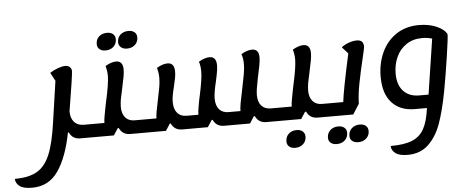

<svg xmlns="http://www.w3.org/2000/svg" viewBox="-200 -919 3517 1451"><g transform="rotate(-5 1558.5 -193.5)"><path d="M463 -75 448 25H383Q324 25 301 -27H294Q259 156 187.5 260.5Q116 365 -12 365Q-78 365 -107 342Q-136 319 -136 287Q-30 287 32.5 251Q95 215 131 129Q167 43 189 -115L234 -425L200 -488Q232 -508 263.5 -519Q295 -530 317 -530Q340 -530 352.5 -517.5Q365 -505 365 -488Q365 -457 320 -185Q320 -134 345.5 -105Q371 -76 416 -75Z M851 -75 836 25H762Q704 25 680 -27H672L638 25H445L460 -75H575V-76Q575 -95 581 -128.5Q587 -162 592 -187Q597 -212 600 -227Q632 -369 632 -427Q632 -465 621 -503Q667 -530 703 -530Q755 -530 755 -465Q755 -441 749.5 -411Q744 -381 733 -330Q721 -279 715 -245.5Q709 -212 709 -185Q709 -134 734 -104.5Q759 -75 804 -75ZM569 -673Q569 -709 592.5 -730.5Q616 -752 654 -752Q682 -752 699 -737.5Q716 -723 716 -698Q716 -664 692.5 -642Q669 -620 631 -620Q603 -620 586 -634.5Q569 -649 569 -673ZM731 -673Q731 -709 755 -730.5Q779 -752 816 -752Q845 -752 862 -737.5Q879 -723 879 -698Q879 -664 855.5 -642Q832 -620 794 -620Q766 -620 748.5 -635Q731 -650 731 -673Z M1884 -75 1868 25H1795Q1736 25 1712 -27H1704L1671 25H1475Q1416 25 1392 -27H1385L1351 25H1157Q1098 25 1074 -27H1067L1033 25H833L848 -75H970V-76Q970 -110 991 -205Q1004 -266 1011 -305Q1018 -344 1018 -378Q1018 -417 1007 -455Q1053 -482 1089 -482Q1141 -482 1141 -415Q1141 -393 1136.5 -368.5Q1132 -344 1123 -306Q1113 -267 1108 -239.5Q1103 -212 1103 -187Q1103 -134 1128 -104.5Q1153 -75 1199 -75H1288V-76Q1288 -95 1293.5 -128.5Q1299 -162 1303.5 -184Q1308 -206 1310 -214Q1338 -342 1338 -398Q1338 -441 1327 -474Q1374 -501 1409 -501Q1461 -501 1461 -435Q1461 -406 1452.5 -365.5Q1444 -325 1442 -315Q1421 -231 1421 -186Q1421 -133 1446 -104Q1471 -75 1517 -75H1607V-76Q1607 -98 1614.5 -140Q1622 -182 1632 -226Q1648 -302 1656 -347.5Q1664 -393 1664 -427Q1664 -469 1652 -503Q1699 -530 1734 -530Q1786 -530 1786 -467Q1786 -443 1779 -405Q1772 -367 1758 -303Q1741 -222 1741 -185Q1741 -133 1766 -104Q1791 -75 1837 -75Z M2272 -75 2257 25H2183Q2125 25 2101 -27H2093L2059 25H1866L1881 -75H1996V-76Q1996 -95 2002 -128.5Q2008 -162 2013 -187Q2018 -212 2021 -227Q2053 -369 2053 -427Q2053 -465 2042 -503Q2088 -530 2124 -530Q2176 -530 2176 -465Q2176 -441 2170.5 -411Q2165 -381 2154 -330Q2142 -279 2136 -245.5Q2130 -212 2130 -185Q2130 -134 2155 -104.5Q2180 -75 2225 -75ZM1933 185Q1933 149 1956.5 127Q1980 105 2018 105Q2046 105 2063 120Q2080 135 2080 160Q2080 194 2056.5 216Q2033 238 1995 238Q1967 238 1950 223.5Q1933 209 1933 185Z M2580 -477Q2580 -469 2565 -406Q2539 -298 2521.5 -208.5Q2504 -119 2503 -52L2454 25H2255L2270 -75H2387Q2396 -161 2457 -438L2412 -488Q2436 -507 2468 -518.5Q2500 -530 2528 -530Q2555 -530 2567.5 -517.5Q2580 -505 2580 -477ZM2248 184Q2248 149 2272 127Q2296 105 2333 105Q2362 105 2379 119.5Q2396 134 2396 159Q2396 193 2372.5 215Q2349 237 2311 237Q2282 237 2265 222.5Q2248 208 2248 184ZM2411 184Q2411 149 2435 127Q2459 105 2496 105Q2525 105 2542 119.5Q2559 134 2559 159Q2559 193 2535 215Q2511 237 2473 237Q2445 237 2428 222.5Q2411 208 2411 184Z M3217 -517Q3217 -488 3197 -353Q3177 -218 3154 -92Q3127 51 3093 148Q3059 245 2997 305Q2935 365 2838 365Q2774 365 2744.5 342Q2715 319 2715 287Q2819 287 2878.5 262.5Q2938 238 2969 182Q3000 126 3013 25H2921Q2810 25 2747.5 -43.5Q2685 -112 2685 -240Q2685 -340 2722.5 -423Q2760 -506 2833 -555.5Q2906 -605 3007 -605Q3083 -605 3141 -579.5Q3199 -554 3217 -517ZM2963 -75H3034L3098 -494Q3065 -505 3023 -505Q2952 -505 2901.5 -470.5Q2851 -436 2825.5 -379Q2800 -322 2800 -255Q2800 -169 2843.5 -122Q2887 -75 2963 -75Z"/></g></svg>

Font: Lemonada
Style: Regular
Weight: 400
Designer: Mohamed Gaber (Arabic) Eduardo Tunni (Latin)
Foundry: Kief Type Foundry
Version: Version 3.006